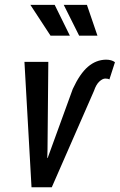

<svg xmlns="http://www.w3.org/2000/svg" viewBox="-20 -789 504 809"><path d="M376 -406.2 198.2 0H112.8L83 -528.3H183.6L180.2 -158.7L179.2 -123.5L180.7 -123L286.6 -414.1Q316.4 -478.5 350.6 -507.8Q384.8 -537.1 426.8 -537.6Q450.2 -537.6 464.4 -526.9L440.9 -454.1Q435.5 -458 423.8 -458Q412.1 -458 398.4 -445.3Q384.8 -432.6 376 -406.2ZM390.6 -638.7H313.5L248.5 -768.6H346.2ZM274.4 -638.7H192.9L107.9 -768.6H210.4Z"/></svg>

Font: RobotoCondensed-Italic
Style: Italic
Weight: 400
Designer: Google
Version: Version 1.200311; 2013